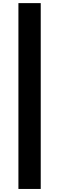

<svg xmlns="http://www.w3.org/2000/svg" viewBox="-20 -982 381 1236"><path d="M98.6 -961.9H242.2V234.4H98.6Z"/></svg>

Font: Inter Tight Stencil
Style: Bold
Weight: 700
Designer: Rasmus Andersson
Foundry: rsms
Version: Version 3.004;Glyphs 3.1.2 (3151)